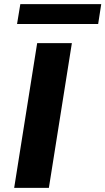

<svg xmlns="http://www.w3.org/2000/svg" viewBox="-20 -915 513 935"><path d="M49 0 161 -705H330L218 0ZM63 -798 79 -895H473L458 -798Z"/></svg>

Font: Nunito Sans 10pt SemiExpanded ExtraBold
Style: Italic
Weight: 800
Width: 6
Italic angle: -9°
Designer: Vernon Adams
Foundry: Vernon Adams
Version: Version 3.101;gftools[0.9.27]